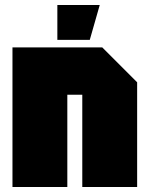

<svg xmlns="http://www.w3.org/2000/svg" viewBox="-20 -750 600 770"><path d="M30 0V-560H390L530 -420V0H310V-370H250V0ZM210 -590V-730H380L340 -590Z"/></svg>

Font: Tektur Condensed Black
Style: Regular
Weight: 900
Width: 3
Designer: Adam Jagosz
Foundry: Adam Jagosz
Version: Version 1.005;gftools[0.9.30]